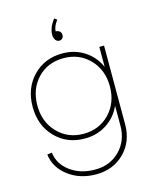

<svg xmlns="http://www.w3.org/2000/svg" viewBox="-141 -833 945 1177"><g transform="rotate(-15 331.0 -245.0)"><path d="M62 55 92 51Q101 125 165.5 172.5Q230 220 321 220Q416 221 478.5 158.5Q541 96 541 0V-127Q511 -59 450 -19.5Q389 20 311 20Q198 20 124.5 -56Q51 -132 51 -250Q51 -368 124.5 -444Q198 -520 311 -520Q389 -520 450 -480.5Q511 -441 541 -373V-500H571V0Q571 109 500.5 179.5Q430 250 321 250Q219 250 146 195Q73 140 62 55ZM311 -10Q411 -10 476 -78Q541 -146 541 -250Q541 -354 475.5 -422Q410 -490 311 -490Q209 -490 145 -422.5Q81 -355 81 -250Q81 -146 146.5 -78Q212 -10 311 -10ZM307 -661Q322 -661 332 -652.5Q342 -644 342 -629Q342 -616 334 -608Q326 -600 314 -600Q300 -600 290.5 -613Q281 -626 281 -646Q281 -692 319 -740L335 -728Q307 -690 307 -661Z"/></g></svg>

Font: Metropolitano Thin
Style: Regular
Weight: 250
Designer: Fonts by Alex Slobzheninov & Chris M. Simpson / Changes by Cristiano Sobral
Foundry: Fonts by Alex Slobzheninov & Chris M. Simpson / Changes by Cristiano Sobral
Version: Version 1.00;August 30, 2020;FontCreator 13.0.0.2681 64-bit